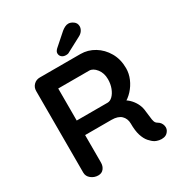

<svg xmlns="http://www.w3.org/2000/svg" viewBox="-206 -1038 1100 1178"><g transform="rotate(-30 343.5 -449.0)"><path d="M147 0Q119 0 97 -17.5Q75 -35 75 -61V-639Q75 -665 92.5 -682.5Q110 -700 136 -700H424Q476 -700 521.5 -672.5Q567 -645 595 -596.5Q623 -548 623 -485Q623 -447 607.5 -411Q592 -375 565.5 -346Q539 -317 506 -301L507 -324Q535 -309 553.5 -288.5Q572 -268 582.5 -244.5Q593 -221 595 -194Q599 -169 600.5 -150Q602 -131 606.5 -118Q611 -105 624 -98Q646 -85 651.5 -60.5Q657 -36 640 -17Q629 -4 612 -0.5Q595 3 578 -0.5Q561 -4 550 -10Q533 -20 516 -39.5Q499 -59 488.5 -92Q478 -125 478 -177Q478 -194 472 -208.5Q466 -223 455 -233.5Q444 -244 427 -249.5Q410 -255 387 -255H185L200 -278V-61Q200 -35 186 -17.5Q172 0 147 0ZM186 -358H419Q437 -358 454 -374.5Q471 -391 482 -419.5Q493 -448 493 -482Q493 -526 469.5 -555.5Q446 -585 419 -585H188L200 -617V-334ZM345 -738Q326 -738 314.5 -748Q303 -758 303 -774Q303 -781 306.5 -787.5Q310 -794 317 -801L403 -877Q414 -886 426.5 -892.5Q439 -899 452 -899Q469 -899 487 -886Q505 -873 505 -850Q505 -835 495.5 -820.5Q486 -806 468 -797L368 -744Q362 -740 356 -739Q350 -738 345 -738Z"/></g></svg>

Font: Quicksand Light
Style: Bold
Weight: 700
Version: Version 3.004